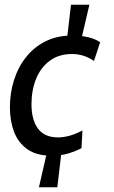

<svg xmlns="http://www.w3.org/2000/svg" viewBox="-20 -650 484 814"><path d="M244 -34 223 144H145L186 -34ZM261 -459 281 -630H359L319 -459ZM197.5 10Q134.5 10 95.8 -17.5Q57 -45 39.5 -91.5Q22 -138 22 -195Q22 -254.5 39 -309.2Q56 -364 89.8 -407Q123.5 -450 173 -474.8Q222.5 -499.5 287 -499.5Q323.5 -499.5 354.5 -492Q385.5 -484.5 404.5 -471L378.5 -391.5Q357.5 -406 334.2 -413.5Q311 -421 286 -421Q229.5 -421 191 -392.5Q152.5 -364 133 -315.8Q113.5 -267.5 113.5 -208.5Q113.5 -142 141 -104.8Q168.5 -67.5 226.5 -67.5Q274.5 -67.5 329.5 -97L325.5 -22Q303.5 -10 271.5 0Q239.5 10 197.5 10Z"/></svg>

Font: Cabin
Style: Italic
Weight: 400
Width: 4
Italic angle: -10°
Designer: Pablo Impallari
Foundry: Pablo Impallari. http://www.impallari.com Igino Marini. http://www.ikern.com
Version: Version 3.001